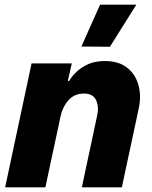

<svg xmlns="http://www.w3.org/2000/svg" viewBox="-20 -801 652 821"><path d="M450 -601 328 -602 408 -781H563ZM2 0 115 -530H287L270 -455H276Q276 -455 284 -467.5Q292 -480 310.5 -497Q329 -514 358 -527Q387 -540 429 -540Q487 -540 523 -512Q559 -484 572 -437.5Q585 -391 573 -336L501 0H330L395 -305Q404 -344 391 -372.5Q378 -401 339 -401Q297 -401 271.5 -371Q246 -341 238 -299L174 0Z"/></svg>

Font: Be Vietnam Pro ExtraBold
Style: Italic
Weight: 800
Italic angle: -12°
Designer: Lam Bao, Tony Le, Vietanh Nguyen
Foundry: Yellow Type Foundry
Version: Version 1.002; ttfautohint (v1.8.3)